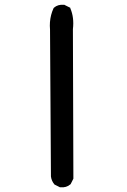

<svg xmlns="http://www.w3.org/2000/svg" viewBox="-20 -792 540 819"><path d="M233.9 5.9 214.4 -3.9 212.4 -4.9 211.4 -6.3Q199.7 -20.5 197.3 -39.1V-39.6V-40L193.4 -665.5Q191.9 -682.1 193.1 -697.5Q194.3 -712.9 198 -727.5Q201.7 -742.2 208 -755.9L209 -757.8L210.4 -759.3Q227.1 -773.9 252.9 -771.5H254.9L256.3 -770.5L275.9 -760.7L279.3 -759.3L280.3 -755.9Q296.9 -716.8 291 -667.5L293 -32.2V-29.8L292 -27.8L282.2 -8.3L281.2 -6.3L279.8 -5.4Q263.2 9.3 237.3 6.8H235.4Z"/></svg>

Font: NaikaiFont
Style: Bold
Weight: 700
Version: Version 1.89